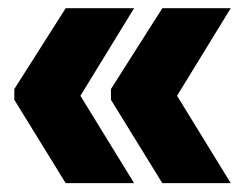

<svg xmlns="http://www.w3.org/2000/svg" viewBox="-20 -472 570 456"><path d="M400.5 -244.5 528 -37H365.5L243.5 -235V-260.5L365.5 -452.5H528ZM171 -244.5 298.5 -37H136L14 -235V-260.5L136 -452.5H298.5Z"/></svg>

Font: Anek Telugu Medium ExtraBold
Style: Regular
Weight: 800
Version: Version 1.003